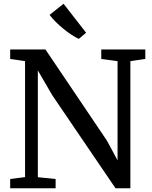

<svg xmlns="http://www.w3.org/2000/svg" viewBox="-20 -1008 814 1028"><path d="M34.5 0V-49.6L114.1 -59.8V-680.6Q101.1 -682.8 87.6 -684.7Q74.2 -686.6 61 -688.6Q47.9 -690.7 34.5 -692.4V-743H223.4L552.5 -255.1L609.4 -149.3V-680.6L522.2 -692.4V-743H758V-692.4L678 -680.6V0H598.5L259.8 -498.1L182.6 -631V-59.2L277.8 -49.6V0ZM401.5 -800Q384.1 -807.9 362.5 -822.1Q340.9 -836.3 319 -854.2Q297.2 -872.1 278 -891.3Q258.7 -910.5 245.4 -928.3L320.3 -987.8L441 -832.8L402.4 -800Z"/></svg>

Font: Merriweather Light
Style: Regular
Weight: 300
Designer: Eben Sorkin
Foundry: Eben Sorkin
Version: Version 2.100